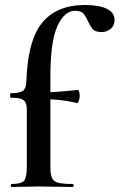

<svg xmlns="http://www.w3.org/2000/svg" viewBox="-20 -746 477 766"><path d="M27 0Q23 0 23 -6Q23 -12 27 -12Q65 -12 76 -25Q87 -38 87 -81V-306Q87 -328 81 -338.5Q75 -349 61 -352.5Q47 -356 23 -356Q20 -356 20 -365Q20 -374 23 -374Q58 -374 71 -383.5Q84 -393 85 -418Q90 -584 148 -655Q206 -726 319 -726Q375 -726 406 -711Q437 -696 437 -667Q437 -643 421 -630.5Q405 -618 386 -618Q359 -618 348.5 -631.5Q338 -645 331 -661Q324 -677 314.5 -690Q305 -703 280 -703Q237 -703 209 -642Q181 -581 181 -439V-81Q181 -52 187 -37Q193 -22 212 -17Q231 -12 270 -12Q274 -12 274 -6Q274 0 270 0Q235 0 201.5 -1Q168 -2 133 -2Q104 -2 76.5 -1Q49 0 27 0ZM288 -335Q249 -344 213.5 -347.5Q178 -351 138 -351V-377Q176 -377 213 -380Q250 -383 291 -387Q294 -387 296 -379.5Q298 -372 298 -363Q298 -353 294.5 -343.5Q291 -334 288 -335Z"/></svg>

Font: Cormorant
Style: Bold
Weight: 700
Designer: Christian Thalmann (Catharsis Fonts)
Foundry: Catharsis Fonts
Version: Version 4.000